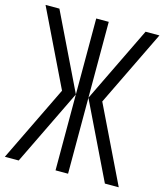

<svg xmlns="http://www.w3.org/2000/svg" viewBox="-118 -889 836 977"><g transform="rotate(15 300.0 -400.0)"><path d="M333 -400 527 -800H600L406 -400ZM0 0 194 -400H267L73 0ZM527 0 333 -400H406L600 0ZM267 0V-800H333V0ZM194 -400 0 -800H73L267 -400Z"/></g></svg>

Font: Victor Mono Light
Style: Regular
Weight: 300
Monospace: yes
Designer: Rune Bjørnerås
Version: Version 1.561;gftools[0.9.30]